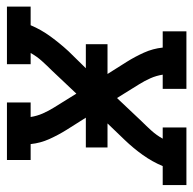

<svg xmlns="http://www.w3.org/2000/svg" viewBox="-48 -548 570 567"><g transform="rotate(-90 237.5 -265.0)"><path d="M-26 0V-70H30Q43 -101 63 -129Q83 -157 107 -182L156 -233H85V-297H173L137 -354Q122 -378 110 -404.5Q98 -431 95 -460H48V-530H218V-460H175Q178 -441 185.5 -424Q193 -407 203 -391L244 -325L312 -397Q327 -412 340.5 -427Q354 -442 364 -460H331V-530H501V-460H446Q433 -429 412.5 -401Q392 -373 369 -348L319 -297H390V-233H302L338 -176Q353 -152 365 -125.5Q377 -99 380 -70H428V0H258V-70H300Q297 -89 289.5 -106Q282 -123 272 -139L231 -205L163 -133Q148 -118 134.5 -103Q121 -88 111 -70H144V0Z"/></g></svg>

Font: Iosevka Curly Slab Oblique
Style: Regular
Weight: 400
Italic angle: -9°
Monospace: yes
Designer: Belleve Invis
Foundry: Belleve Invis
Version: Version 11.1.0; ttfautohint (v1.8.3)